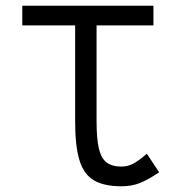

<svg xmlns="http://www.w3.org/2000/svg" viewBox="-20 -638 640 672"><path d="M405 14Q344 14 308.5 -7Q273 -28 258 -77.5Q243 -127 243 -213V-593H318V-213Q318 -153 326 -118.5Q334 -84 353 -69.5Q372 -55 405 -55Q426 -55 445 -64.5Q464 -74 494 -100L537 -35Q497 -8 468.5 3Q440 14 405 14ZM58 -549V-618H517V-549Z"/></svg>

Font: Victor Mono
Style: Regular
Weight: 400
Monospace: yes
Designer: Rune Bjørnerås
Version: Version 1.561;gftools[0.9.30]